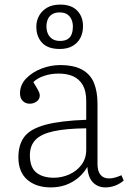

<svg xmlns="http://www.w3.org/2000/svg" viewBox="-20 -801 558 835"><path d="M201 14Q137 14 98.5 -19.5Q60 -53 60 -117Q60 -173 86.5 -207Q113 -241 178 -258.5Q243 -276 355 -280V-362Q355 -405 340 -431Q325 -457 298.5 -469Q272 -481 235 -481Q201 -481 171.5 -471Q142 -461 125 -444Q136 -426 142 -415.5Q148 -405 150.5 -398.5Q153 -392 153 -386Q153 -370 140 -360Q127 -350 109 -350Q91 -350 79 -362Q67 -374 67 -395Q67 -432 93.5 -459.5Q120 -487 160 -502.5Q200 -518 241 -518Q302 -518 338 -497.5Q374 -477 389 -439.5Q404 -402 404 -350V-88Q404 -57 417 -41Q430 -25 454 -25Q467 -25 481 -29Q495 -33 508 -39L518 -16Q502 -2 481.5 6Q461 14 438 14Q406 14 384.5 -7.5Q363 -29 360 -75Q342 -45 317.5 -25.5Q293 -6 264 4Q235 14 201 14ZM214 -28Q249 -28 281.5 -42.5Q314 -57 334.5 -84.5Q355 -112 355 -149V-243Q266 -242 212 -230Q158 -218 134 -192.5Q110 -167 110 -126Q110 -73 138 -50.5Q166 -28 214 -28ZM240 -588Q188 -588 163 -615Q138 -642 138 -685Q138 -711 150 -732.5Q162 -754 184.5 -767.5Q207 -781 242 -781Q290 -781 315.5 -755Q341 -729 341 -687Q341 -658 329.5 -636Q318 -614 295.5 -601Q273 -588 240 -588ZM241 -623Q262 -623 274.5 -631Q287 -639 292 -653.5Q297 -668 297 -685Q297 -702 291 -716Q285 -730 272.5 -738.5Q260 -747 239 -747Q219 -747 206 -738.5Q193 -730 187.5 -716Q182 -702 182 -686Q182 -669 188 -655Q194 -641 207 -632Q220 -623 241 -623Z"/></svg>

Font: Literata 18pt ExtraLight
Style: Regular
Weight: 250
Designer: Latin by Veronika Burian and Jose Scaglione. Greek by Irene Vlachou. Cyrillic by Vera Evstafieva.
Foundry: TypeTogether
Version: Version 3.103;gftools[0.9.29]